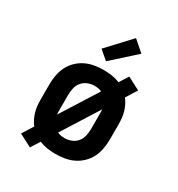

<svg xmlns="http://www.w3.org/2000/svg" viewBox="-191 -893 983 1062"><g transform="rotate(30 300.0 -361.5)"><path d="M160 47 79 5 123 -65Q111 -80 102.5 -97.5Q94 -115 88.5 -133.5Q83 -152 81 -171.5Q79 -191 79 -210V-310Q79 -339 84.5 -368.5Q90 -398 103 -424Q116 -450 137.5 -471Q159 -492 185.5 -505Q212 -518 241.5 -523Q271 -528 300 -528Q327 -528 353.5 -524Q380 -520 404 -510L440 -567L521 -525L477 -455Q489 -440 497.5 -422.5Q506 -405 511.5 -386.5Q517 -368 519 -348.5Q521 -329 521 -310V-210Q521 -181 515.5 -151.5Q510 -122 497 -96Q484 -70 462.5 -49Q441 -28 414.5 -15Q388 -2 358.5 3Q329 8 300 8Q273 8 246.5 4Q220 0 196 -10ZM199 -185 346 -418Q335 -423 323.5 -425Q312 -427 300 -427Q278 -427 257 -418.5Q236 -410 222 -393Q208 -376 203 -354Q198 -332 198 -310V-210Q198 -204 198 -197.5Q198 -191 199 -185ZM300 -93Q322 -93 343 -101.5Q364 -110 378 -127Q392 -144 397 -166Q402 -188 402 -210V-310Q402 -316 402 -322.5Q402 -329 401 -335L254 -102Q265 -97 276.5 -95Q288 -93 300 -93ZM286 -576 230 -624 366 -770 435 -710Z"/></g></svg>

Font: Iosevka Etoile
Style: Bold
Weight: 700
Designer: Belleve Invis
Foundry: Belleve Invis
Version: Version 28.1.0; ttfautohint (v1.8.4)